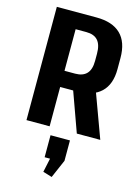

<svg xmlns="http://www.w3.org/2000/svg" viewBox="-143 -779 834 1146"><g transform="rotate(15 274.0 -205.5)"><path d="M61 -700H306Q405 -700 456 -650.5Q507 -601 507 -503V-434Q507 -340 456 -291.5Q405 -243 306 -243H198V-343H270Q317 -343 341 -368.5Q365 -394 365 -447V-492Q365 -547 341.5 -573.5Q318 -600 270 -600H173L204 -634V0H61ZM274 -272H417L517 0H372ZM343 50V176L294 289L238 272L274 104L336 186H223V50Z"/></g></svg>

Font: Pathway Extreme Condensed
Style: Bold
Weight: 700
Width: 3
Version: Version 1.001;gftools[0.9.26]